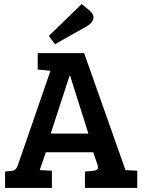

<svg xmlns="http://www.w3.org/2000/svg" viewBox="-20 -927 702 947"><path d="M68 -112 229 -578 166 -584V-665H395L599 -88H600L657 -85V0H399V-81L437 -84Q454 -86 460 -92Q466 -98 461 -114L440 -176H206L176 -88L236 -85V0H5V-81L38 -84Q59 -86 68 -112ZM323 -553 230 -268H416L326 -553ZM221 -750 383 -907 423 -874Q446 -853 440 -832.5Q434 -812 406 -796L251 -709Z"/></svg>

Font: Bree Serif
Style: Regular
Weight: 400
Designer: Veronika Burian, Jos Scaglione
Foundry: TypeTogether
Version: Version 1.001